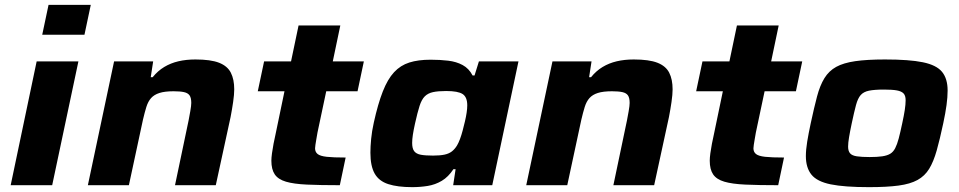

<svg xmlns="http://www.w3.org/2000/svg" viewBox="-20 -763 3952 791"><path d="M154 -620 180 -743H354L328 -620ZM24 0 131 -510H303L195 0Z M342 0 450 -510H611L601 -445H609Q630 -471 656.5 -487Q683 -503 715 -510.5Q747 -518 785 -518Q848 -518 882.5 -504.5Q917 -491 931 -463.5Q945 -436 945 -395Q945 -374 940.5 -343Q936 -312 930 -281L869 0H701L757 -267Q760 -282 764 -305Q768 -328 768 -339Q768 -360 761 -370Q754 -380 738 -383.5Q722 -387 695 -387Q659 -387 637 -380Q615 -373 602.5 -359Q590 -345 583 -322.5Q576 -300 569 -270L511 0Z M1380 0Q1299 0 1244.5 -2.5Q1190 -5 1158 -14.5Q1126 -24 1112 -44.5Q1098 -65 1098 -101Q1098 -113 1100.5 -131.5Q1103 -150 1107 -171Q1111 -192 1115 -209L1152 -387H1042L1068 -510H1179L1210 -658H1382L1351 -510H1479L1453 -387H1324L1288 -217Q1285 -201 1283 -188Q1281 -175 1279.5 -166.5Q1278 -158 1278 -152Q1278 -137 1288.5 -128.5Q1299 -120 1326 -117Q1353 -114 1404 -114Z M1678 8Q1618 8 1579.5 -4.5Q1541 -17 1523.5 -48Q1506 -79 1506 -134Q1506 -159 1509 -190.5Q1512 -222 1520 -258Q1537 -335 1557 -386Q1577 -437 1603.5 -465.5Q1630 -494 1666.5 -505.5Q1703 -517 1754 -517Q1793 -517 1826.5 -513Q1860 -509 1886 -495Q1912 -481 1927 -452H1935L1953 -510H2116L2008 0H1847L1857 -66H1848Q1827 -34 1800 -18Q1773 -2 1742 3Q1711 8 1678 8ZM1764 -122Q1793 -122 1811.5 -126Q1830 -130 1842 -139.5Q1854 -149 1863 -164Q1869 -174 1875 -190Q1881 -206 1886 -225Q1891 -244 1895.5 -263Q1900 -282 1902.5 -299Q1905 -316 1905 -329Q1905 -363 1886 -375.5Q1867 -388 1818 -388Q1785 -388 1764 -383.5Q1743 -379 1730 -366Q1717 -353 1708.5 -326.5Q1700 -300 1690 -255Q1684 -228 1681 -208.5Q1678 -189 1678 -174Q1678 -151 1686.5 -140Q1695 -129 1713.5 -125.5Q1732 -122 1764 -122Z M2148 0 2256 -510H2417L2407 -445H2415Q2436 -471 2462.5 -487Q2489 -503 2521 -510.5Q2553 -518 2591 -518Q2654 -518 2688.5 -504.5Q2723 -491 2737 -463.5Q2751 -436 2751 -395Q2751 -374 2746.5 -343Q2742 -312 2736 -281L2675 0H2507L2563 -267Q2566 -282 2570 -305Q2574 -328 2574 -339Q2574 -360 2567 -370Q2560 -380 2544 -383.5Q2528 -387 2501 -387Q2465 -387 2443 -380Q2421 -373 2408.5 -359Q2396 -345 2389 -322.5Q2382 -300 2375 -270L2317 0Z M3186 0Q3105 0 3050.5 -2.5Q2996 -5 2964 -14.5Q2932 -24 2918 -44.5Q2904 -65 2904 -101Q2904 -113 2906.5 -131.5Q2909 -150 2913 -171Q2917 -192 2921 -209L2958 -387H2848L2874 -510H2985L3016 -658H3188L3157 -510H3285L3259 -387H3130L3094 -217Q3091 -201 3089 -188Q3087 -175 3085.5 -166.5Q3084 -158 3084 -152Q3084 -137 3094.5 -128.5Q3105 -120 3132 -117Q3159 -114 3210 -114Z M3560 8Q3459 8 3402.5 -3.5Q3346 -15 3323 -43.5Q3300 -72 3300 -120Q3300 -146 3305.5 -179.5Q3311 -213 3320 -255Q3334 -320 3346 -365.5Q3358 -411 3376.5 -441Q3395 -471 3425 -487.5Q3455 -504 3503.5 -511Q3552 -518 3626 -518Q3726 -518 3782 -506.5Q3838 -495 3861 -467Q3884 -439 3884 -390Q3884 -363 3879.5 -330Q3875 -297 3866 -255Q3852 -189 3839 -143Q3826 -97 3808 -67.5Q3790 -38 3760 -21.5Q3730 -5 3682 1.5Q3634 8 3560 8ZM3563 -116Q3594 -116 3614.5 -119Q3635 -122 3647.5 -129.5Q3660 -137 3668 -152.5Q3676 -168 3682.5 -192.5Q3689 -217 3697 -255Q3704 -287 3707.5 -310Q3711 -333 3711 -350Q3711 -369 3702.5 -378Q3694 -387 3675 -390.5Q3656 -394 3622 -394Q3583 -394 3560.5 -389.5Q3538 -385 3526 -371.5Q3514 -358 3506.5 -330Q3499 -302 3489 -255Q3482 -222 3478 -198Q3474 -174 3474 -159Q3474 -141 3482 -131.5Q3490 -122 3510 -119Q3530 -116 3563 -116Z"/></svg>

Font: Saira Expanded
Style: Bold Italic
Weight: 700
Width: 7
Italic angle: -12°
Designer: Hector Gatti with collaboration of the Omnibus-Type team
Foundry: Omnibus-Type
Version: Version 1.101